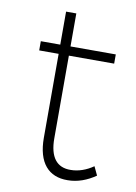

<svg xmlns="http://www.w3.org/2000/svg" viewBox="-76 -688 523 739"><g transform="rotate(10 186.0 -318.0)"><path d="M333 -70C306 -51 275 -40 245 -40C191 -39 162 -75 162 -149V-472H339V-508H162V-637H122V-508H46V-472H122V-144C122 -46 166 2 240 1C279 1 316 -13 349 -36Z"/></g></svg>

Font: Montserrat ExtraLight
Style: Regular
Weight: 250
Designer: Julieta Ulanovsky
Foundry: Julieta Ulanovsky
Version: Version 4.000